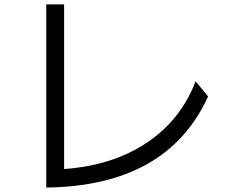

<svg xmlns="http://www.w3.org/2000/svg" viewBox="-20 -805 1040 870"><path d="M189.5 44.9V-785.2H270.5V-39.1Q490.2 -54.7 645 -158.2Q799.8 -261.7 866.2 -436.5L922.9 -368.2Q738.3 38.1 189.5 44.9Z"/></svg>

Font: GenEi M Gothic v2 Regular
Style: Regular
Weight: 400
Version: Version 2.0